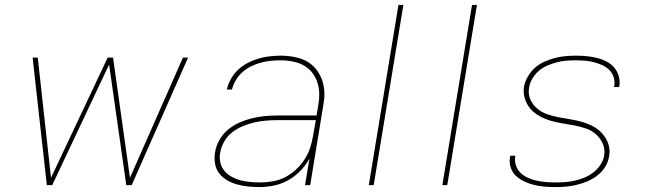

<svg xmlns="http://www.w3.org/2000/svg" viewBox="-20 -755 2640 783"><path d="M171 0 113 -520H134L188 -30L419 -520H441L510 -30L726 -520H747L517 0H495L425 -492L193 0Z M1037 8Q1014 8 991 5.5Q968 3 946.5 -3Q925 -9 906 -20Q887 -31 874 -48Q861 -65 857 -87.5Q853 -110 857 -134Q861 -159 874.5 -183.5Q888 -208 909.5 -226Q931 -244 956 -255Q981 -266 1007 -272.5Q1033 -279 1059 -281.5Q1085 -284 1111 -284H1271L1278 -326Q1280 -337 1281 -348Q1282 -359 1282 -369V-370Q1282 -401 1270.5 -429Q1259 -457 1237 -475.5Q1215 -494 1185.5 -501.5Q1156 -509 1124 -509Q1104 -509 1084 -507Q1064 -505 1043.5 -499.5Q1023 -494 1004 -484.5Q985 -475 969 -461Q953 -447 942 -428.5Q931 -410 926 -390H905Q910 -412 922 -433.5Q934 -455 952 -471.5Q970 -488 991.5 -499Q1013 -510 1035.5 -516.5Q1058 -523 1080.5 -525.5Q1103 -528 1126 -528Q1161 -528 1194.5 -519.5Q1228 -511 1252.5 -490Q1277 -469 1290 -437.5Q1303 -406 1303 -372Q1303 -359 1301.5 -347Q1300 -335 1298 -323L1245 0H1224L1242 -108Q1227 -81 1204 -57.5Q1181 -34 1153.5 -19Q1126 -4 1096 2Q1066 8 1037 8ZM1041 -11Q1066 -11 1092 -15.5Q1118 -20 1142 -32Q1166 -44 1186.5 -63Q1207 -82 1222 -105Q1237 -128 1245 -153Q1253 -178 1257 -203L1268 -265H1111Q1088 -265 1064 -263Q1040 -261 1016.5 -255.5Q993 -250 970 -240.5Q947 -231 927 -215.5Q907 -200 894.5 -178Q882 -156 878 -133Q874 -112 878.5 -92.5Q883 -73 895 -58.5Q907 -44 924 -34.5Q941 -25 960 -20Q979 -15 999.5 -13Q1020 -11 1041 -11Z M1484 0 1605 -735H1625L1504 0Z M1784 0 1905 -735H1925L1804 0Z M2244 8Q2222 8 2200 6Q2178 4 2157.5 -1Q2137 -6 2118 -15Q2099 -24 2084 -38Q2069 -52 2062.5 -72.5Q2056 -93 2060 -115L2061 -120H2082L2081 -116Q2078 -97 2084.5 -79Q2091 -61 2104 -49Q2117 -37 2134 -29.5Q2151 -22 2169.5 -18Q2188 -14 2207.5 -12.5Q2227 -11 2246 -11Q2266 -11 2285.5 -12.5Q2305 -14 2325 -18.5Q2345 -23 2364 -31Q2383 -39 2400 -52Q2417 -65 2429 -83.5Q2441 -102 2444 -121Q2448 -147 2438 -169.5Q2428 -192 2410.5 -207.5Q2393 -223 2369.5 -231Q2346 -239 2322 -243.5Q2298 -248 2273 -252Q2248 -256 2224.5 -263Q2201 -270 2179.5 -282Q2158 -294 2143 -311.5Q2128 -329 2120.5 -352.5Q2113 -376 2117 -402Q2121 -423 2133 -443.5Q2145 -464 2162 -479Q2179 -494 2200.5 -503.5Q2222 -513 2243 -518.5Q2264 -524 2286 -526Q2308 -528 2329 -528Q2351 -528 2372 -526Q2393 -524 2413.5 -519Q2434 -514 2452 -505Q2470 -496 2483.5 -481Q2497 -466 2503 -446Q2509 -426 2506 -405L2505 -400H2484L2485 -404Q2488 -423 2482.5 -440.5Q2477 -458 2464.5 -470Q2452 -482 2435.5 -489.5Q2419 -497 2401 -501.5Q2383 -506 2365 -507.5Q2347 -509 2328 -509Q2309 -509 2289.5 -507.5Q2270 -506 2251 -501Q2232 -496 2213 -488Q2194 -480 2178.5 -467Q2163 -454 2152 -436Q2141 -418 2138 -399Q2133 -373 2142.5 -350.5Q2152 -328 2170.5 -312.5Q2189 -297 2212 -289Q2235 -281 2259.5 -276.5Q2284 -272 2308.5 -268Q2333 -264 2356.5 -257Q2380 -250 2401 -238.5Q2422 -227 2437.5 -209Q2453 -191 2461 -167.5Q2469 -144 2464 -118Q2461 -96 2448.5 -75.5Q2436 -55 2417 -40Q2398 -25 2376.5 -16Q2355 -7 2333 -1.5Q2311 4 2288.5 6Q2266 8 2244 8Z"/></svg>

Font: Iosevka Aile Thin
Style: Italic
Weight: 100
Italic angle: -9°
Designer: Belleve Invis
Foundry: Belleve Invis
Version: Version 31.1.0; ttfautohint (v1.8.4)